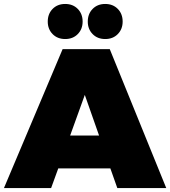

<svg xmlns="http://www.w3.org/2000/svg" viewBox="-30 -949 859 969"><path d="M562 0 527 -99H264L228 0H-10L286 -701H524L809 0ZM324 -265H470L398 -470ZM387 -840Q387 -802 362.5 -777Q338 -752 299 -752Q260 -752 235.5 -777Q211 -802 211 -840Q211 -879 235.5 -904Q260 -929 299 -929Q338 -929 362.5 -904Q387 -879 387 -840ZM589 -840Q589 -802 564.5 -777Q540 -752 501 -752Q462 -752 437.5 -777Q413 -802 413 -840Q413 -879 437.5 -904Q462 -929 501 -929Q540 -929 564.5 -904Q589 -879 589 -840Z"/></svg>

Font: Argentum Sans Black
Style: Regular
Weight: 900
Designer: Julieta Ulanovsky (Modified by Cristiano Sobral)
Foundry: Julieta Ulanovsky
Version: Version 1.000; ttfautohint (v1.5.65-e2d9)